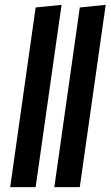

<svg xmlns="http://www.w3.org/2000/svg" viewBox="-20 -772 456 792"><path d="M233.9 -752 127 0H22L127 -741.2ZM416 -752 309.1 0H204.1L309.1 -741.2Z"/></svg>

Font: Fira Sans Compressed Medium
Style: Italic
Weight: 500
Width: 3
Italic angle: -8°
Designer: Carrois Corporate & Edenspiekermann AG
Foundry: Carrois Corporate GbR & Edenspiekermann AG
Version: Version 4.203;PS 004.203;hotconv 1.0.88;makeotf.lib2.5.64775